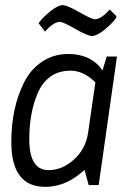

<svg xmlns="http://www.w3.org/2000/svg" viewBox="-20 -720 504 747"><path d="M156 7Q24 7 24 -167Q24 -300 73 -398Q98 -449 143 -479.5Q188 -510 246 -510Q334 -510 379 -446L395 -500H435L364 0H325L309 -59L296 -48Q231 7 156 7ZM351 -400Q304 -445 255.5 -445Q207 -445 175 -421Q143 -397 126 -356Q94 -280 94 -178Q94 -58 169 -58Q222 -58 268 -99.5Q314 -141 323 -205ZM155 -597 130 -630Q148 -654 177 -677Q206 -700 223.5 -700Q241 -700 289 -672.5Q337 -645 349 -645Q361 -645 375.5 -654.5Q390 -664 407 -683L433 -657L432 -650Q414 -626 385 -603Q356 -580 338.5 -580Q321 -580 273 -607.5Q225 -635 213 -635Q201 -635 186.5 -625.5Q172 -616 155 -597Z"/></svg>

Font: Gudea
Style: Italic
Weight: 400
Version: Version 1.002